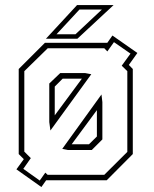

<svg xmlns="http://www.w3.org/2000/svg" viewBox="-20 -708 604 754"><path d="M142.5 26.5 44.5 -43 73.5 -83 53.5 -103V-437L156.5 -540H401.5L421.5 -568.5L519.5 -500L486 -453L501.5 -437V-103L399 0H161.5L159.5 2.5ZM136 1 158 -30 167 -21.5H389.5L480 -111.5V-428.5L458 -450L492.5 -497.5L427.5 -542.5L401.5 -506L389.5 -518.5H167.5L75.5 -428.5V-112.5L101 -87L71.5 -45ZM178 -195.5 173.5 -228.5V-380L216.5 -421H314.5L338.5 -416.5ZM195 -255 301.5 -399H226L195 -368ZM246 -119 224.5 -123.5 378.5 -337 382 -307V-160.5L340.5 -119ZM261.5 -141.5H329.5L360.5 -172V-275.5ZM160.5 -556 282.5 -688H426L284 -556ZM202 -573.5H276.5L380 -670.5H292Z"/></svg>

Font: Tourney Condensed ExtraLight
Style: Regular
Weight: 200
Width: 3
Designer: Tyler Finck
Foundry: Etcetera Type Co
Version: Version 1.010; ttfautohint (v1.8.3)